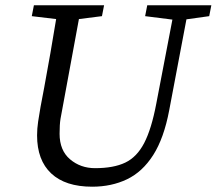

<svg xmlns="http://www.w3.org/2000/svg" viewBox="-20 -690 818 725"><path d="M528 -629 536 -670H778L770 -629L684 -617L619 -274Q599 -168 558.5 -104.5Q518 -41 459.5 -13Q401 15 328 15Q227 15 173.5 -35Q120 -85 120 -179Q120 -204 124 -231Q128 -258 133 -286L147 -360Q171 -489 192 -618L100 -629L108 -670H373L365 -629L278 -618L216 -282Q212 -263 208.5 -241.5Q205 -220 205 -185Q205 -122 244.5 -88.5Q284 -55 339 -55Q409 -55 453 -76Q497 -97 524.5 -150Q552 -203 570 -298L631 -616Z"/></svg>

Font: Source Serif Pro
Style: Italic
Weight: 400
Italic angle: -12°
Designer: Frank Grießhammer
Foundry: Adobe Systems Incorporated
Version: Version 3.001;hotconv 1.0.111;makeotfexe 2.5.65597